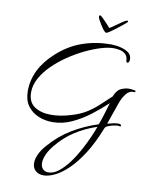

<svg xmlns="http://www.w3.org/2000/svg" viewBox="-117 -871 1042 1326"><g transform="rotate(10 403.5 -208.5)"><path d="M282 370Q246 370 224.5 350Q203 330 203 296Q203 269 218 235.5Q233 202 266 165Q334 87 417.5 37Q501 -13 597 -44Q611 -82 623 -121.5Q635 -161 647 -201Q598 -155 539 -109.5Q480 -64 414 -33.5Q348 -3 277 -3Q225 -3 178.5 -22.5Q132 -42 103 -82Q74 -122 74 -185Q74 -340 212 -464Q292 -537 386.5 -569.5Q481 -602 586 -602Q598 -602 620.5 -599.5Q643 -597 667 -589.5Q691 -582 709 -568.5Q727 -555 730 -534Q731 -530 731 -527Q731 -524 731 -521Q731 -509 727 -503Q723 -497 718 -497Q708 -497 708 -513Q706 -540 690.5 -554.5Q675 -569 652.5 -574Q630 -579 607 -579Q570 -579 518.5 -563.5Q467 -548 410 -520.5Q353 -493 297.5 -455.5Q242 -418 197 -373.5Q152 -329 125 -280Q98 -231 98 -181Q98 -112 143.5 -81.5Q189 -51 259 -51Q327 -51 403 -75Q460 -92 501 -117.5Q542 -143 579 -176.5Q616 -210 658 -250Q676 -296 705 -309Q734 -322 759 -322Q773 -322 784 -320Q795 -318 799 -318Q807 -317 807 -312Q807 -303 795 -305Q764 -307 741 -276.5Q718 -246 704 -204Q691 -169 679 -132Q667 -95 653 -58Q704 -72 729 -72Q741 -72 745 -69Q749 -66 749 -61Q749 -52 742 -55Q736 -57 729 -57Q716 -57 696 -52.5Q676 -48 660 -41Q644 -34 640 -24Q597 85 549 160Q501 235 452.5 281.5Q404 328 360 349Q316 370 282 370ZM310 344Q347 344 383 315.5Q419 287 452.5 242Q486 197 513.5 146Q541 95 561 49Q581 3 591 -25Q509 2 439 47Q369 92 314 160Q284 197 270.5 229Q257 261 257 286Q257 313 271.5 328.5Q286 344 310 344ZM537 -675Q529 -675 516 -692Q503 -709 491.5 -728.5Q480 -748 475 -757Q469 -771 469 -776Q469 -785 477 -787Q485 -783 499.5 -768Q514 -753 529.5 -737Q545 -721 553 -711Q570 -721 593 -738Q616 -755 637.5 -769Q659 -783 668 -783Q673 -783 673 -779Q673 -773 659 -762Q649 -753 631 -739Q613 -725 593.5 -710Q574 -695 558.5 -685Q543 -675 537 -675Z"/></g></svg>

Font: Allura
Style: Regular
Weight: 400
Designer: Robert E. Leuschke
Foundry: Robert E. Leuschke
Version: Version 1.110